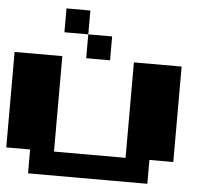

<svg xmlns="http://www.w3.org/2000/svg" viewBox="-58 -1064 1116 1002"><g transform="rotate(5 500.0 -562.5)"><path d="M375 -875H250V-1000H375ZM375 -750V-875H500V-750ZM875 -750V-250H750V-125H125V-250H0V-750H250V-250H625V-750Z"/></g></svg>

Font: Press Start 2P
Style: Regular
Weight: 400
Designer: CodeMan38
Foundry: CodeMan38
Version: Version 3.000